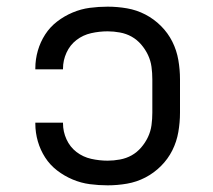

<svg xmlns="http://www.w3.org/2000/svg" viewBox="-20 -548 640 576"><path d="M303 8Q276 8 249.5 4.5Q223 1 198 -9.5Q173 -20 151.5 -36.5Q130 -53 115.5 -75.5Q101 -98 93.5 -124Q86 -150 86 -177V-180H169V-178Q169 -153 179.5 -130Q190 -107 209.5 -92Q229 -77 253.5 -71.5Q278 -66 303 -66Q321 -66 340 -69.5Q359 -73 375 -82Q391 -91 403.5 -105.5Q416 -120 424 -137Q432 -154 434.5 -172.5Q437 -191 437 -210V-310Q437 -329 434.5 -347.5Q432 -366 424 -383Q416 -400 403.5 -414.5Q391 -429 375 -438Q359 -447 340 -450.5Q321 -454 303 -454Q278 -454 253.5 -448.5Q229 -443 209.5 -428Q190 -413 179.5 -390Q169 -367 169 -342V-340H86V-343Q86 -370 93.5 -396Q101 -422 115.5 -444.5Q130 -467 151.5 -483.5Q173 -500 198 -510.5Q223 -521 249.5 -524.5Q276 -528 303 -528Q332 -528 361 -523Q390 -518 416 -504.5Q442 -491 463 -470Q484 -449 497 -423Q510 -397 515 -368Q520 -339 520 -310V-210Q520 -181 515 -152Q510 -123 497 -97Q484 -71 463 -50Q442 -29 416 -15.5Q390 -2 361 3Q332 8 303 8Z"/></svg>

Font: Iosevka Extended
Style: Regular
Weight: 400
Width: 7
Monospace: yes
Designer: Belleve Invis
Foundry: Belleve Invis
Version: Version 32.5.0; ttfautohint (v1.8.4)